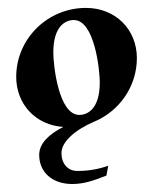

<svg xmlns="http://www.w3.org/2000/svg" viewBox="-20 -318 369 488"><path d="M21.2 -122.6C21.2 -53.5 70.6 0.2 140.9 4.6C103.8 23.4 79.6 46.9 79.6 75.7C79.6 120.1 113.3 149.7 163.6 149.7C194.8 149.7 220.7 139.9 250.5 128.2L255.1 103.3C228.5 112.5 204.6 116.5 176.3 116.5C152.3 116.5 136.2 98.1 136.2 71C136.2 41.3 173.3 10.7 219.5 -8.8C283 -35.4 327.9 -97.7 327.9 -170.4C327.9 -242.7 273.9 -297.9 198.5 -297.9C100.6 -297.9 21.2 -219.2 21.2 -122.6ZM115.5 -184.6C115.5 -252 146.7 -267.1 167.5 -267.1C220.5 -267.1 233.6 -140.1 233.6 -108.4C233.6 -41 202.4 -25.9 181.6 -25.9C128.7 -25.9 115.5 -152.8 115.5 -184.6Z"/></svg>

Font: RisaltypS01
Style: Medium
Weight: 500
Italic angle: -9°
Designer: gluk
Foundry: gluk
Version: Version 0.24